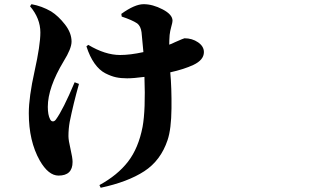

<svg xmlns="http://www.w3.org/2000/svg" viewBox="-20 -805 1540 908"><path d="M333 -416 353.5 -408.2Q327.1 -315.4 309.6 -228.5Q303.7 -195.3 303.7 -161.1Q303.7 -141.6 313.5 -100.1Q323.2 -58.6 323.2 -39.1Q323.2 25.4 256.8 25.4Q209 25.4 168 -45.9Q116.2 -137.7 116.2 -269.5Q116.2 -345.7 143.6 -468.8Q170.9 -591.8 170.9 -651.4Q170.9 -717.8 122.1 -775.4L128.9 -785.2Q177.7 -776.4 221.7 -751Q255.9 -729.5 287.1 -689.5Q318.4 -649.4 318.4 -608.4Q318.4 -575.2 281.2 -515.6Q206.1 -390.6 206.1 -299.8Q206.1 -261.7 216.8 -241.2Q221.7 -231.4 229.5 -231Q237.3 -230.5 244.1 -239.3Q278.3 -286.1 333 -416ZM555.7 -726.6 553.7 -739.3Q617.2 -785.2 659.2 -785.2Q702.1 -785.2 749 -760.7Q795.9 -736.3 795.9 -707Q795.9 -699.2 790 -678.7Q784.2 -658.2 782.2 -639.6Q780.3 -614.3 780.3 -593.8Q790 -596.7 807.6 -605.5Q849.6 -624 852.5 -624Q888.7 -624 916.5 -605Q944.3 -585.9 944.3 -558.6Q944.3 -521.5 894.5 -498Q850.6 -477.5 785.2 -462.9Q792 -390.6 791 -292.5Q790 -194.3 772.5 -142.6Q740.2 -45.9 662.1 4.9Q584 55.7 456.1 83L450.2 70.3Q536.1 23.4 585.4 -40.5Q634.8 -104.5 654.3 -205.1Q668.9 -285.2 663.1 -441.4Q611.3 -434.6 581.1 -434.6Q551.8 -434.6 528.8 -439.5Q505.9 -444.3 478 -458.5Q450.2 -472.7 427.2 -504.9Q404.3 -537.1 388.7 -585.9L397.5 -592.8Q477.5 -544.9 547.9 -544.9Q595.7 -544.9 658.2 -558.6Q652.3 -623 649.4 -652.3Q645.5 -681.6 628.9 -694.3Q605.5 -710 555.7 -726.6Z"/></svg>

Font: Bpmf Zihi Serif Heavy
Style: Heavy
Weight: 900
Foundry: But Ko
Version: Version 1.320